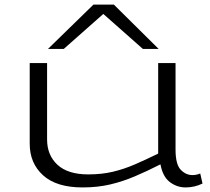

<svg xmlns="http://www.w3.org/2000/svg" viewBox="-20 -810 919 840"><path d="M341 10Q227 10 168.5 -43Q110 -96 110 -181V-534H186V-200Q186 -131 231.5 -89Q277 -47 366 -47Q425 -47 473.5 -58.5Q522 -70 569.5 -90.5Q617 -111 672 -138V-534H748V-156Q748 -91 770.5 -67.5Q793 -44 822 -44Q840 -44 856 -51L866 -7Q831 10 792 10Q754 10 723 -13.5Q692 -37 682 -91Q623 -61 570 -38.5Q517 -16 462 -3Q407 10 341 10ZM190 -596 389 -790H478L674 -596H605L432 -749L259 -596Z"/></svg>

Font: Georama ExtraExtended Light
Style: Regular
Weight: 300
Width: 8
Designer: Jean-Baptiste Levee
Foundry: Production Type
Version: Version 1.000